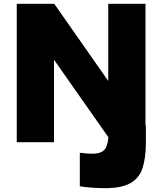

<svg xmlns="http://www.w3.org/2000/svg" viewBox="-20 -743 850 1003"><path d="M545.5 -723H740V0H564.5L262 -431V0H67.5V-723H263.5L545.5 -320ZM742 1Q742 81 725 134Q708 187 661.8 213.5Q615.5 240 528 240Q497.5 240 458.5 237.2Q419.5 234.5 397 230V55Q410.5 56.5 428 58.2Q445.5 60 461 60Q513 60 530 33.5Q547 7 547 -49V-88H742Z"/></svg>

Font: Public Sans Black
Style: Regular
Weight: 900
Designer: The Public Sans Project Authors: Dan O. Williams and USWDS (Libre Franklin designed by Pablo Impallari and Rodrigo Fuenz
Version: Version 1.007